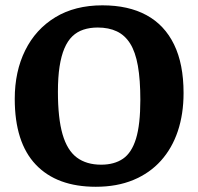

<svg xmlns="http://www.w3.org/2000/svg" viewBox="-20 -686 747 724"><path d="M341.3 18.3Q194.3 18.3 114.9 -65.3Q35.6 -148.8 35.6 -313Q35.6 -416.7 75.1 -496.2Q114.5 -575.8 188.5 -620.8Q262.6 -665.9 366.2 -665.9Q464.4 -665.9 532.5 -628.8Q600.5 -591.8 636.3 -518.3Q672.2 -444.9 672.2 -335.1Q672.2 -256.4 650.6 -191.7Q629 -127 586.8 -80Q544.6 -33 482.7 -7.3Q420.9 18.3 341.3 18.3ZM361.3 -65Q411 -65 443.8 -87.5Q476.5 -109.9 492.9 -163.2Q509.2 -216.5 509.2 -309.4Q509.2 -385.4 499.9 -437.9Q490.6 -490.4 470.8 -521.8Q451 -553.3 420.5 -567.7Q390.1 -582.2 348.5 -582.2Q318.9 -582.2 294.7 -574.2Q270.6 -566.3 252.7 -549Q234.9 -531.8 222.8 -503.4Q210.8 -475.1 204.6 -434.9Q198.4 -394.6 198.4 -340Q198.4 -240 215.9 -179.5Q233.5 -119 269.7 -92Q306 -65 361.3 -65Z"/></svg>

Font: Faustina Light
Style: Regular
Weight: 300
Designer: Alfonso Garcia
Foundry: http://www.omnibus-type.com
Version: Version 1.200